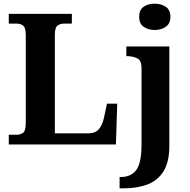

<svg xmlns="http://www.w3.org/2000/svg" viewBox="-20 -790 1039 1050"><path d="M28 0V-53H70Q92 -53 106.5 -64Q121 -75 121 -118V-596Q121 -639 106.5 -650Q92 -661 70 -661H28V-714H373V-661H331Q310 -661 295 -650.5Q280 -640 280 -600V-61H466Q501 -61 520.5 -83.5Q540 -106 549 -148L565 -223H621L614 0ZM826 -626Q790 -626 765.5 -643.5Q741 -661 741 -698Q741 -736 765.5 -753Q790 -770 826 -770Q861 -770 886.5 -753Q912 -736 912 -698Q912 -661 886.5 -643.5Q861 -626 826 -626ZM634 240V178H641Q696 178 725 140Q754 102 754 0V-417Q754 -460 730 -471.5Q706 -483 674 -483H671V-536H906V8Q906 97 873.5 148Q841 199 784.5 219.5Q728 240 654 240Z"/></svg>

Font: NotoSerif-Bold
Style: Regular
Weight: 700
Designer: Monotype Design Team
Foundry: Monotype Imaging Inc.
Version: Version 2.007; ttfautohint (v1.8) -l 8 -r 50 -G 200 -x 14 -D